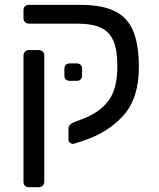

<svg xmlns="http://www.w3.org/2000/svg" viewBox="-20 -591 664 802"><path d="M78.1 168V-358.9Q78.1 -368.7 84.5 -375.2Q90.8 -381.8 101.1 -381.8H142.1Q151.9 -381.8 158.4 -375.5Q165 -369.1 165 -358.9V168Q165 177.7 158.4 184.3Q151.9 190.9 142.1 190.9H101.1Q90.8 190.9 84.5 185.1Q78.1 179.2 78.1 168ZM78.1 -515.1V-548.8Q78.1 -558.6 84.5 -564.7Q90.8 -570.8 101.1 -570.8H313Q404.8 -570.8 458.5 -544.9Q512.2 -519 536.1 -461.9Q560.1 -404.8 560.1 -310.1Q560.1 -182.1 497.1 -110.6Q434.1 -39.1 333 -4.9L291 8.8Q289.1 9.8 284.2 9.8Q277.3 9.8 271.7 4.9Q266.1 0 266.1 -8.8V-53.2Q266.1 -71.3 288.1 -80.1L327.1 -95.2Q396 -121.1 433.1 -170.2Q470.2 -219.2 470.2 -314Q470.2 -380.9 454.1 -419.4Q438 -458 401.6 -475.1Q365.2 -492.2 300.8 -492.2H101.1Q91.3 -492.2 84.7 -498.5Q78.1 -504.9 78.1 -515.1ZM249 -275.4V-304.2Q249 -314 254.9 -320.1Q260.7 -326.2 271 -326.2H300.8Q310.5 -326.2 316.7 -320.1Q322.8 -314 322.8 -304.2V-275.4Q322.8 -265.6 316.9 -259.5Q311 -253.4 300.8 -253.4H271Q260.7 -253.4 254.9 -259.3Q249 -265.1 249 -275.4Z"/></svg>

Font: Rubik AZ
Style: Regular
Weight: 400
Designer: Hubert and Fischer
Foundry: Hubert & Fischer
Version: Version 2.000